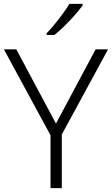

<svg xmlns="http://www.w3.org/2000/svg" viewBox="-20 -968 576 988"><path d="M268 -332 472 -714H536L298 -276V0H240V-272L0 -714H64ZM405 -940Q390 -919 365.5 -891Q341 -863 313 -835.5Q285 -808 260 -788H220V-797Q239 -816 261 -843Q283 -870 303.5 -898Q324 -926 337 -948H405Z"/></svg>

Font: Noto Sans Lao Light
Style: Regular
Weight: 300
Designer: Monotype Design Team
Foundry: Monotype Imaging Inc.
Version: Version 2.003; ttfautohint (v1.8.4.7-5d5b)